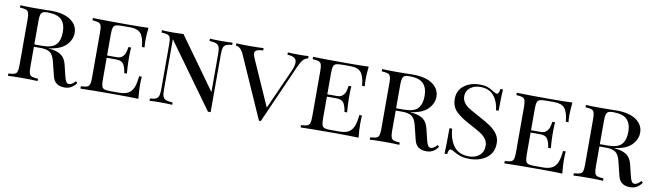

<svg xmlns="http://www.w3.org/2000/svg" viewBox="-37 -1118 5574 1628"><g transform="rotate(10 2750.5 -304.0)"><path d="M632 -42Q613 -15 588.5 -0.5Q564 14 530 14Q446 14 427 -62L396 -187Q382 -243 354.5 -262Q327 -281 273 -281H216V-106Q216 -68 222 -51Q228 -34 244.5 -28Q261 -22 297 -20V0Q251 -3 170 -3Q84 -3 42 0V-20Q78 -22 94.5 -28Q111 -34 117 -51Q123 -68 123 -106V-502Q123 -540 117 -557Q111 -574 94.5 -580Q78 -586 42 -588V-608Q84 -605 164 -605L266 -606Q283 -607 305 -607Q417 -607 476.5 -565Q536 -523 536 -456Q536 -398 489.5 -350Q443 -302 337 -289Q357 -287 371 -285Q424 -277 455 -253Q486 -229 499 -176L521 -85Q529 -50 538.5 -35.5Q548 -21 563 -21Q588 -21 618 -55ZM216 -502V-301H283Q371 -301 403.5 -338.5Q436 -376 436 -445Q436 -517 399.5 -552.5Q363 -588 280 -588Q253 -588 239.5 -581Q226 -574 221 -556Q216 -538 216 -502Z M1165 0Q1100 -3 946 -3Q761 -3 666 0V-20Q702 -22 718.5 -28Q735 -34 741 -51Q747 -68 747 -106V-502Q747 -540 741 -557Q735 -574 718.5 -580Q702 -586 666 -588V-608Q761 -605 946 -605Q1086 -605 1145 -608Q1138 -548 1138 -500Q1138 -461 1141 -438H1118Q1111 -520 1083.5 -552.5Q1056 -585 994 -585H921Q885 -585 868.5 -579.5Q852 -574 846 -557Q840 -540 840 -502V-316H923Q955 -316 972 -332.5Q989 -349 995 -368.5Q1001 -388 1006 -418H1029Q1026 -384 1026 -344V-306Q1026 -267 1032 -194H1009Q1003 -242 986 -269Q969 -296 923 -296H840V-106Q840 -68 846 -51Q852 -34 868.5 -28.5Q885 -23 921 -23H994Q1044 -23 1073 -39Q1102 -55 1117 -90.5Q1132 -126 1138 -190H1161Q1158 -163 1158 -118Q1158 -66 1165 0Z M1869 -588Q1834 -586 1817 -577.5Q1800 -569 1794 -549.5Q1788 -530 1788 -492V5H1765L1365 -549V-116Q1365 -77 1371.5 -58Q1378 -39 1397 -30.5Q1416 -22 1456 -20V0Q1420 -3 1354 -3Q1294 -3 1261 0V-20Q1296 -22 1313 -30.5Q1330 -39 1336 -58.5Q1342 -78 1342 -116V-502Q1342 -540 1336 -557Q1330 -574 1313.5 -580Q1297 -586 1261 -588V-608Q1294 -605 1354 -605Q1408 -605 1446 -608L1765 -164V-492Q1765 -531 1758.5 -550Q1752 -569 1733 -577.5Q1714 -586 1674 -588V-608Q1710 -605 1776 -605Q1836 -605 1869 -608Z M2523 -608V-588Q2495 -581 2478 -560.5Q2461 -540 2439 -490L2220 5H2204L1970 -524Q1943 -586 1901 -588V-608Q1942 -605 2008 -605Q2094 -605 2136 -608V-588Q2099 -586 2081.5 -578Q2064 -570 2064 -551Q2064 -535 2078 -504L2250 -116L2399 -448Q2424 -502 2424 -533Q2424 -561 2404.5 -573.5Q2385 -586 2345 -588V-608Q2375 -605 2456 -605Q2498 -605 2523 -608Z M3061 0Q2996 -3 2842 -3Q2657 -3 2562 0V-20Q2598 -22 2614.5 -28Q2631 -34 2637 -51Q2643 -68 2643 -106V-502Q2643 -540 2637 -557Q2631 -574 2614.5 -580Q2598 -586 2562 -588V-608Q2657 -605 2842 -605Q2982 -605 3041 -608Q3034 -548 3034 -500Q3034 -461 3037 -438H3014Q3007 -520 2979.5 -552.5Q2952 -585 2890 -585H2817Q2781 -585 2764.5 -579.5Q2748 -574 2742 -557Q2736 -540 2736 -502V-316H2819Q2851 -316 2868 -332.5Q2885 -349 2891 -368.5Q2897 -388 2902 -418H2925Q2922 -384 2922 -344V-306Q2922 -267 2928 -194H2905Q2899 -242 2882 -269Q2865 -296 2819 -296H2736V-106Q2736 -68 2742 -51Q2748 -34 2764.5 -28.5Q2781 -23 2817 -23H2890Q2940 -23 2969 -39Q2998 -55 3013 -90.5Q3028 -126 3034 -190H3057Q3054 -163 3054 -118Q3054 -66 3061 0Z M3747 -42Q3728 -15 3703.5 -0.5Q3679 14 3645 14Q3561 14 3542 -62L3511 -187Q3497 -243 3469.5 -262Q3442 -281 3388 -281H3331V-106Q3331 -68 3337 -51Q3343 -34 3359.5 -28Q3376 -22 3412 -20V0Q3366 -3 3285 -3Q3199 -3 3157 0V-20Q3193 -22 3209.5 -28Q3226 -34 3232 -51Q3238 -68 3238 -106V-502Q3238 -540 3232 -557Q3226 -574 3209.5 -580Q3193 -586 3157 -588V-608Q3199 -605 3279 -605L3381 -606Q3398 -607 3420 -607Q3532 -607 3591.5 -565Q3651 -523 3651 -456Q3651 -398 3604.5 -350Q3558 -302 3452 -289Q3472 -287 3486 -285Q3539 -277 3570 -253Q3601 -229 3614 -176L3636 -85Q3644 -50 3653.5 -35.5Q3663 -21 3678 -21Q3703 -21 3733 -55ZM3331 -502V-301H3398Q3486 -301 3518.5 -338.5Q3551 -376 3551 -445Q3551 -517 3514.5 -552.5Q3478 -588 3395 -588Q3368 -588 3354.5 -581Q3341 -574 3336 -556Q3331 -538 3331 -502Z M4117 -585Q4139 -571 4151 -571Q4160 -571 4165 -581.5Q4170 -592 4173 -615H4196Q4191 -563 4191 -431H4168Q4162 -503 4121.5 -553Q4081 -603 4004 -603Q3951 -603 3916.5 -575Q3882 -547 3882 -504Q3882 -473 3897.5 -450Q3913 -427 3937.5 -410.5Q3962 -394 4007 -370L4040 -352Q4102 -319 4139.5 -293Q4177 -267 4200 -233.5Q4223 -200 4223 -156Q4223 -75 4164.5 -30.5Q4106 14 4018 14Q3970 14 3939.5 4Q3909 -6 3881 -23Q3859 -37 3847 -37Q3838 -37 3833 -26.5Q3828 -16 3825 7H3802Q3806 -42 3806 -213H3829Q3836 -120 3879 -63Q3922 -6 4011 -6Q4061 -6 4097.5 -34.5Q4134 -63 4134 -119Q4134 -152 4115 -177.5Q4096 -203 4064 -223Q4032 -243 3975 -273Q3893 -315 3850 -357Q3807 -399 3807 -466Q3807 -540 3861.5 -581Q3916 -622 3995 -622Q4039 -622 4064.5 -612.5Q4090 -603 4117 -585Z M4815 0Q4750 -3 4596 -3Q4411 -3 4316 0V-20Q4352 -22 4368.5 -28Q4385 -34 4391 -51Q4397 -68 4397 -106V-502Q4397 -540 4391 -557Q4385 -574 4368.5 -580Q4352 -586 4316 -588V-608Q4411 -605 4596 -605Q4736 -605 4795 -608Q4788 -548 4788 -500Q4788 -461 4791 -438H4768Q4761 -520 4733.5 -552.5Q4706 -585 4644 -585H4571Q4535 -585 4518.5 -579.5Q4502 -574 4496 -557Q4490 -540 4490 -502V-316H4573Q4605 -316 4622 -332.5Q4639 -349 4645 -368.5Q4651 -388 4656 -418H4679Q4676 -384 4676 -344V-306Q4676 -267 4682 -194H4659Q4653 -242 4636 -269Q4619 -296 4573 -296H4490V-106Q4490 -68 4496 -51Q4502 -34 4518.5 -28.5Q4535 -23 4571 -23H4644Q4694 -23 4723 -39Q4752 -55 4767 -90.5Q4782 -126 4788 -190H4811Q4808 -163 4808 -118Q4808 -66 4815 0Z M5501 -42Q5482 -15 5457.5 -0.5Q5433 14 5399 14Q5315 14 5296 -62L5265 -187Q5251 -243 5223.5 -262Q5196 -281 5142 -281H5085V-106Q5085 -68 5091 -51Q5097 -34 5113.5 -28Q5130 -22 5166 -20V0Q5120 -3 5039 -3Q4953 -3 4911 0V-20Q4947 -22 4963.5 -28Q4980 -34 4986 -51Q4992 -68 4992 -106V-502Q4992 -540 4986 -557Q4980 -574 4963.5 -580Q4947 -586 4911 -588V-608Q4953 -605 5033 -605L5135 -606Q5152 -607 5174 -607Q5286 -607 5345.5 -565Q5405 -523 5405 -456Q5405 -398 5358.5 -350Q5312 -302 5206 -289Q5226 -287 5240 -285Q5293 -277 5324 -253Q5355 -229 5368 -176L5390 -85Q5398 -50 5407.5 -35.5Q5417 -21 5432 -21Q5457 -21 5487 -55ZM5085 -502V-301H5152Q5240 -301 5272.5 -338.5Q5305 -376 5305 -445Q5305 -517 5268.5 -552.5Q5232 -588 5149 -588Q5122 -588 5108.5 -581Q5095 -574 5090 -556Q5085 -538 5085 -502Z"/></g></svg>

Font: Playfair Display SC
Style: Regular
Weight: 400
Designer: Claus Eggers Sørensen
Foundry: Claus Eggers Sørensen
Version: Version 1.200; ttfautohint (v1.6)